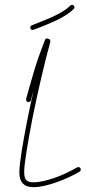

<svg xmlns="http://www.w3.org/2000/svg" viewBox="-20 -761 359 794"><path d="M111 -656C106 -654 104 -648 106 -643C108 -638 114 -636 119 -638C157 -652 190 -666 218 -679C246 -693 269 -708 285 -724C289 -728 289 -734 285 -738C281 -742 275 -742 271 -738C256 -723 235 -710 209 -697C182 -684 149 -671 111 -656ZM88 -352C87 -346 90 -341 95 -339C101 -338 106 -341 108 -346C111 -359 114 -371 118 -383C110 -348 103 -313 96 -280C75 -175 60 -85 60 -49C60 -25 66 -10 76 -1C86 9 100 13 119 13C145 13 179 5 213 -7C247 -19 282 -35 309 -51C314 -54 315 -60 313 -65C310 -70 304 -71 299 -69C272 -53 239 -37 207 -26C175 -15 143 -7 119 -7C107 -7 97 -9 90 -15C83 -22 80 -33 80 -49C80 -84 95 -173 115 -276C136 -379 163 -497 188 -588V-589C188 -588 188 -588 188 -589C188 -589 188 -589 188 -590C188 -590 188 -591 188 -592V-593C188 -593 188 -594 187 -594V-595C187 -596 187 -596 186 -596C186 -597 186 -597 186 -597L185 -598L184 -599C184 -599 183 -599 183 -600H182H181L178 -601V-602C178 -601 178 -602 178 -602C178 -602 177 -602 176 -602H175H174C173 -602 173 -602 173 -602C172 -602 172 -601 171 -601C171 -601 171 -601 170 -601C170 -601 170 -600 169 -600C169 -600 169 -600 168 -599C167 -598 167 -598 167 -598C167 -597 166 -597 166 -597V-596C152 -560 138 -522 125 -481C113 -440 100 -396 88 -352Z"/></svg>

Font: Mistral SingleLine OTF-SVG Regular
Style: Regular
Weight: 300
Designer: François Chastanet, Élisa Garzelli, Anais Alves, Morgane Autin
Foundry: institut supérieur des arts et du design Toulouse / isdaT
Version: Version 1.000;hotconv 1.0.117;makeotfexe 2.5.65602 DEVELOPME